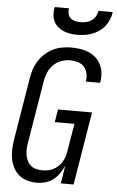

<svg xmlns="http://www.w3.org/2000/svg" viewBox="-63 -997 636 1047"><g transform="rotate(5 255.5 -473.5)"><path d="M180 8Q153 8 127.5 1Q102 -6 82.5 -22Q63 -38 51 -60.5Q39 -83 34 -108Q29 -133 30 -160.5Q31 -188 35 -214L92 -559Q96 -584 104 -608Q112 -632 126.5 -654Q141 -676 161 -694Q181 -712 204.5 -723Q228 -734 253 -738.5Q278 -743 303 -743Q327 -743 351.5 -739.5Q376 -736 397.5 -727Q419 -718 436.5 -702.5Q454 -687 464.5 -666Q475 -645 478 -621Q481 -597 477 -572Q476 -570 476 -568Q476 -566 475 -565H397Q398 -566 398 -567Q398 -568 398 -569Q402 -590 397 -611Q392 -632 378.5 -646.5Q365 -661 344.5 -667Q324 -673 303 -673Q279 -673 254.5 -664.5Q230 -656 211.5 -637.5Q193 -619 183 -595.5Q173 -572 169 -548L112 -203Q109 -186 108.5 -168.5Q108 -151 111 -135Q114 -119 121.5 -104.5Q129 -90 141.5 -80Q154 -70 170.5 -66Q187 -62 204 -62Q219 -62 234 -65Q249 -68 263 -75Q277 -82 289 -93Q301 -104 309.5 -117.5Q318 -131 323 -146Q328 -161 330 -176L356 -330H248L260 -400H446L380 0H310L326 -98Q316 -76 302 -55.5Q288 -35 268.5 -20Q249 -5 225.5 1.5Q202 8 180 8ZM329 -815Q309 -815 289.5 -818Q270 -821 252.5 -828.5Q235 -836 221 -848.5Q207 -861 199 -878Q191 -895 190 -915Q189 -935 193 -955H271Q269 -940 272 -925.5Q275 -911 285.5 -901.5Q296 -892 310.5 -888.5Q325 -885 340 -885Q356 -885 371.5 -888.5Q387 -892 400.5 -901.5Q414 -911 422 -925Q430 -939 433 -955H511Q508 -934 500 -914.5Q492 -895 479 -878Q466 -861 448 -848.5Q430 -836 410 -828.5Q390 -821 369.5 -818Q349 -815 329 -815Z"/></g></svg>

Font: Iosevka Curly Oblique
Style: Regular
Weight: 400
Italic angle: -9°
Monospace: yes
Designer: Belleve Invis
Foundry: Belleve Invis
Version: Version 11.1.0; ttfautohint (v1.8.3)